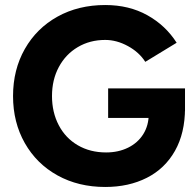

<svg xmlns="http://www.w3.org/2000/svg" viewBox="-20 -732 778 764"><path d="M31.9 -349.7Q31.9 -454.7 78.8 -537.2Q125.7 -619.7 208.9 -665.9Q292.1 -712 398.6 -712Q493.7 -712 566.4 -671.4Q639.1 -630.8 682.9 -561.9L558.1 -485.9Q533.8 -524.2 489.1 -548.6Q444.3 -573.1 398.6 -573.1Q337.8 -573.1 289.6 -544.6Q241.3 -516.1 214.1 -465.3Q186.9 -414.6 186.9 -349.7Q186.9 -285.1 213.8 -233.8Q240.6 -182.5 289.6 -154Q338.6 -125.4 402.2 -125.4Q451.1 -125.4 489.8 -144.5Q528.5 -163.6 550.2 -198.3Q571.8 -233 571.8 -278L716.2 -301.8Q716.2 -202.6 676.2 -131.7Q636.2 -60.9 564.3 -24.5Q492.4 12 398.6 12Q292.1 12 208.9 -34Q125.7 -80 78.8 -162.5Q31.9 -245 31.9 -349.7ZM410.3 -380.3H716.2V-289.6L632.6 -262.8H410.3Z"/></svg>

Font: Oak Sans Light
Style: Regular
Weight: 400
Designer: Erik Kennedy, Walven
Foundry: Erik Kennedy, Walven
Version: Version 1.100;Glyphs 3.1.2 (3151)